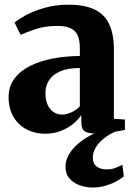

<svg xmlns="http://www.w3.org/2000/svg" viewBox="-20 -572 581 837"><path d="M176 11Q132 11 95.8 -8Q59.5 -27 38.5 -62.8Q17.5 -98.5 17.5 -148.5Q17.5 -195.5 42.8 -229.2Q68 -263 111.5 -284.8Q155 -306.5 211 -317Q267 -327.5 328 -328V-362.5Q328 -394.5 319.5 -415.8Q311 -437 289.5 -448Q268 -459 230 -459Q175.5 -459 134.2 -444.8Q93 -430.5 70 -420L43.5 -473.5Q58 -486.5 91 -504.8Q124 -523 172 -537.2Q220 -551.5 278.5 -551.5Q349 -551.5 392.5 -530.5Q436 -509.5 456.2 -466.2Q476.5 -423 476.5 -356.5V-54L524.5 -51V-5.5Q513.5 -3 492 0.5Q470.5 4 445.8 7Q421 10 399 10Q363.5 10 349 0.2Q334.5 -9.5 334.5 -40V-70.5Q323.5 -53 301.2 -34Q279 -15 247.5 -2Q216 11 176 11ZM251 -72.5Q269.5 -72.5 291.5 -82.5Q313.5 -92.5 328 -108.5V-275.5Q274.5 -275.5 241.5 -260.8Q208.5 -246 193.2 -221.2Q178 -196.5 178 -166.5Q178 -137 187.2 -116Q196.5 -95 213 -83.8Q229.5 -72.5 251 -72.5ZM384.5 245.5Q356.5 245.5 329 236.2Q301.5 227 283.5 206.8Q265.5 186.5 265.5 154.5Q265.5 132 276.2 109.8Q287 87.5 307.2 67Q327.5 46.5 355.5 29Q383.5 11.5 418 -1L446 -5L489 -1Q453 14.5 429.8 34Q406.5 53.5 395.5 74.5Q384.5 95.5 384.5 115.5Q384.5 141 401.2 153.8Q418 166.5 445.5 166.5Q465.5 166.5 481.8 160.5Q498 154.5 513.5 146L520 196.5Q506 208.5 484.8 219.8Q463.5 231 437.8 238.2Q412 245.5 384.5 245.5Z"/></svg>

Font: Merriweather 60pt ExtraBold
Style: Regular
Weight: 800
Version: Version 2.100